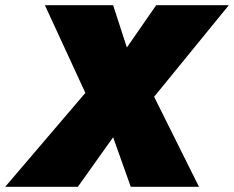

<svg xmlns="http://www.w3.org/2000/svg" viewBox="-41 -720 902 740"><path d="M561 -700 448 -537 395 -700H132L288 -362L-21 0H259L395 -191L463 0H726L553 -347L841 -700Z"/></svg>

Font: Jost Black
Style: Italic
Weight: 900
Italic angle: -5°
Version: Version 3.710